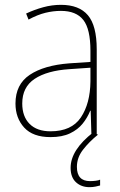

<svg xmlns="http://www.w3.org/2000/svg" viewBox="-20 -557 498 794"><path d="M232 -537Q307 -537 343.5 -494Q380 -451 380 -353V0H358L355 -99H353Q342 -71 322 -46Q302 -21 269.5 -5.5Q237 10 189 10Q116 10 80 -29.5Q44 -69 44 -129Q44 -208 103 -247.5Q162 -287 266 -295L354 -301V-347Q354 -437 324.5 -474.5Q295 -512 232 -512Q200 -512 167.5 -504Q135 -496 98 -476L88 -501Q122 -517 158.5 -527Q195 -537 232 -537ZM267 -271Q175 -265 123.5 -231Q72 -197 72 -129Q72 -75 102.5 -44.5Q133 -14 189 -14Q276 -14 314.5 -71.5Q353 -129 354 -220V-277ZM298 133Q298 192 352 192Q364 192 376 190.5Q388 189 394 186V210Q387 212 375.5 214.5Q364 217 350 217Q316 217 294 196.5Q272 176 272 137Q272 63 366 -10L385 0Q348 30 323 62.5Q298 95 298 133Z"/></svg>

Font: Noto Sans Tamil SemiCondensed Thin
Style: Regular
Weight: 100
Width: 4
Designer: Jelle Bosma - Monotype Design Team
Foundry: Monotype Imaging Inc.
Version: Version 2.004; ttfautohint (v1.8.4.7-5d5b)